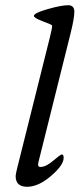

<svg xmlns="http://www.w3.org/2000/svg" viewBox="-20 -702 305 736"><path d="M127 -79Q123 -62 135 -62Q156 -62 184 -86Q212 -110 217 -110Q224 -110 224 -97Q224 -69 175.5 -27.5Q127 14 84 14Q40 14 40 -27Q40 -34 46 -58L171 -558Q180 -594 180 -604Q180 -607 145 -620Q110 -633 110 -641Q110 -652 162.5 -667Q215 -682 241 -682Q265 -682 265 -657Q265 -632 250 -572Z"/></svg>

Font: EB Garamond 08
Style: Italic
Weight: 400
Italic angle: -14°
Version: Version 0.016